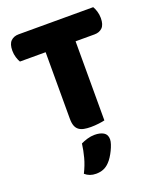

<svg xmlns="http://www.w3.org/2000/svg" viewBox="-157 -704 870 1054"><g transform="rotate(-20 278.0 -176.5)"><path d="M37 -466Q30 -477 24 -496Q18 -515 18 -536Q18 -575 35.5 -592Q53 -609 81 -609H517Q524 -598 530 -579Q536 -560 536 -539Q536 -500 518.5 -483Q501 -466 473 -466H362V-4Q351 -1 327.5 2Q304 5 281 5Q258 5 240.5 1.5Q223 -2 211 -11Q199 -20 193 -36Q187 -52 187 -78V-466ZM299 223Q282 241 262.5 248.5Q243 256 220 256Q182 256 156 233Q177 191 187.5 151.5Q198 112 203 73Q219 65 240.5 58.5Q262 52 284 52Q316 52 336 64Q356 76 356 104Q356 116 350.5 132.5Q345 149 337 165.5Q329 182 319 197.5Q309 213 299 223Z"/></g></svg>

Font: Baloo Chettan
Style: Regular
Weight: 400
Designer: Maithili Shingre and Ek Type
Foundry: Ek Type
Version: Version 1.443;PS 1.000;hotconv 16.6.51;makeotf.lib2.5.65220;